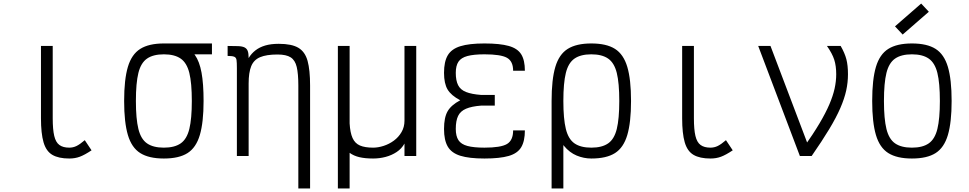

<svg xmlns="http://www.w3.org/2000/svg" viewBox="-20 -876 5440 1078"><path d="M369 14Q309 14 274 -6.5Q239 -27 224.5 -77Q210 -127 210 -212V-618H276V-212Q276 -149 284.5 -113Q293 -77 313.5 -62Q334 -47 369 -47Q390 -47 409 -56Q428 -65 456 -89L494 -32Q455 -6 428 4Q401 14 369 14Z M900 14Q816 14 767.5 -16.5Q719 -47 698 -118Q677 -189 677 -309Q677 -430 698 -500.5Q719 -571 767.5 -601.5Q816 -632 900 -632Q963 -632 1006 -617.5Q1049 -603 1074.5 -567Q1100 -531 1111.5 -468.5Q1123 -406 1123 -309Q1123 -189 1102 -118Q1081 -47 1033 -16.5Q985 14 900 14ZM900 -47Q960 -47 994.5 -71Q1029 -95 1043 -152Q1057 -209 1057 -309Q1057 -410 1043 -466.5Q1029 -523 994.5 -547Q960 -571 900 -571Q840 -571 805.5 -547Q771 -523 757 -466.5Q743 -410 743 -309Q743 -209 757 -152Q771 -95 805.5 -71Q840 -47 900 -47ZM900 -571V-632H1170V-571Z M1655 182V-396Q1655 -462 1646 -500Q1637 -538 1612 -554Q1587 -570 1538 -570Q1476 -570 1440.5 -555Q1405 -540 1390.5 -504.5Q1376 -469 1376 -407V0H1310V-494L1376 -550Q1391 -575 1414 -593Q1437 -611 1469 -620.5Q1501 -630 1545 -630Q1618 -630 1655.5 -607.5Q1693 -585 1707 -534Q1721 -483 1721 -396V182ZM1310 -494Q1310 -525 1308 -539Q1306 -553 1295 -557.5Q1284 -562 1258 -562V-618Q1294 -618 1317.5 -617Q1341 -616 1353.5 -609.5Q1366 -603 1371 -589.5Q1376 -576 1376 -550Z M1877 182V-618H1943V-183Q1946 -131 1959.5 -101Q1973 -71 2001 -59Q2029 -47 2075 -47Q2103 -47 2134 -57Q2165 -67 2191.5 -86.5Q2218 -106 2234.5 -134.5Q2251 -163 2251 -198V-618H2317V0H2251V-70Q2235 -41 2207 -22.5Q2179 -4 2145 5Q2111 14 2075 14Q2030 14 1998 6.5Q1966 -1 1943 -18V182Z M2700 14Q2614 14 2564.5 -1.5Q2515 -17 2494 -53Q2473 -89 2473 -152Q2473 -216 2493 -251Q2513 -286 2564 -313Q2513 -340 2493 -373.5Q2473 -407 2473 -467Q2473 -530 2494 -565.5Q2515 -601 2564.5 -616.5Q2614 -632 2700 -632Q2787 -632 2836.5 -618Q2886 -604 2906.5 -571Q2927 -538 2927 -479H2861Q2861 -532 2826.5 -551.5Q2792 -571 2700 -571Q2640 -571 2604.5 -561.5Q2569 -552 2554 -529.5Q2539 -507 2539 -467Q2539 -424 2552 -398Q2565 -372 2596.5 -359.5Q2628 -347 2681 -343H2758V-283H2681Q2628 -279 2596.5 -265.5Q2565 -252 2552 -225Q2539 -198 2539 -152Q2539 -112 2554 -89Q2569 -66 2604.5 -56.5Q2640 -47 2700 -47Q2792 -47 2826.5 -67.5Q2861 -88 2861 -144H2927Q2927 -84 2906.5 -49.5Q2886 -15 2836.5 -0.5Q2787 14 2700 14Z M3300 14Q3258 14 3218 -2.5Q3178 -19 3146.5 -57Q3115 -95 3096 -157Q3077 -219 3077 -309Q3077 -430 3098 -500.5Q3119 -571 3167.5 -601.5Q3216 -632 3300 -632Q3385 -632 3433 -601.5Q3481 -571 3502 -500.5Q3523 -430 3523 -309Q3523 -189 3502 -118Q3481 -47 3433 -16.5Q3385 14 3300 14ZM3077 182V-309H3143V182ZM3300 -47Q3360 -47 3394.5 -71Q3429 -95 3443 -152Q3457 -209 3457 -309Q3457 -410 3443 -466.5Q3429 -523 3394.5 -547Q3360 -571 3300 -571Q3240 -571 3205.5 -547Q3171 -523 3157 -466.5Q3143 -410 3143 -309Q3143 -209 3157 -152Q3171 -95 3205.5 -71Q3240 -47 3300 -47Z M3969 14Q3909 14 3874 -6.5Q3839 -27 3824.5 -77Q3810 -127 3810 -212V-618H3876V-212Q3876 -149 3884.5 -113Q3893 -77 3913.5 -62Q3934 -47 3969 -47Q3990 -47 4009 -56Q4028 -65 4056 -89L4094 -32Q4055 -6 4028 4Q4001 14 3969 14Z M4471 0 4237 -618H4306L4537 -9V0ZM4537 0 4493 -49Q4546 -124 4581 -183Q4616 -242 4636.5 -290Q4657 -338 4666 -379Q4675 -420 4675 -459Q4675 -506 4664 -540.5Q4653 -575 4623 -618H4700Q4723 -578 4732 -543.5Q4741 -509 4741 -459Q4741 -413 4731 -367.5Q4721 -322 4698 -269Q4675 -216 4635.5 -150.5Q4596 -85 4537 0Z M5100 14Q5016 14 4967.5 -16.5Q4919 -47 4898 -118Q4877 -189 4877 -309Q4877 -430 4898 -500.5Q4919 -571 4967.5 -601.5Q5016 -632 5100 -632Q5185 -632 5233 -601.5Q5281 -571 5302 -500.5Q5323 -430 5323 -309Q5323 -189 5302 -118Q5281 -47 5233 -16.5Q5185 14 5100 14ZM5100 -47Q5160 -47 5194.5 -71Q5229 -95 5243 -152Q5257 -209 5257 -309Q5257 -410 5243 -466.5Q5229 -523 5194.5 -547Q5160 -571 5100 -571Q5040 -571 5005.5 -547Q4971 -523 4957 -466.5Q4943 -410 4943 -309Q4943 -209 4957 -152Q4971 -95 5005.5 -71Q5040 -47 5100 -47ZM5048 -682 5005 -728 5152 -856 5195 -810Z"/></svg>

Font: Victor Mono Light
Style: Regular
Weight: 300
Monospace: yes
Designer: Rune Bjørnerås
Version: Version 1.561;gftools[0.9.30]